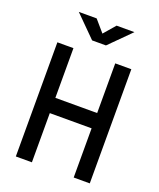

<svg xmlns="http://www.w3.org/2000/svg" viewBox="-162 -997 909 1096"><g transform="rotate(20 293.0 -449.0)"><path d="M68.4 0V-693.4H166V-391.6H419.9V-693.4H517.6V0H419.9V-298.8H166V0ZM251 -771.5 124 -898.4H232.4L293 -828.1L353.5 -898.4H461.9L335 -771.5Z"/></g></svg>

Font: Caskaydia Cove
Style: Regular
Weight: 400
Monospace: yes
Designer: Aaron Bell
Foundry: Saja Typeworks
Version: Version 4.300; ttfautohint (v1.8.3)